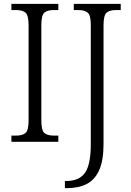

<svg xmlns="http://www.w3.org/2000/svg" viewBox="-20 -734 678 994"><path d="M39 0V-32H63Q96 -32 112 -45.5Q128 -59 128 -110V-603Q128 -655 112 -668.5Q96 -682 63 -682H39V-714H282V-682H259Q225 -682 209.5 -668.5Q194 -655 194 -603V-111Q194 -59 209.5 -45.5Q225 -32 259 -32H282V0ZM316 240V203H324Q390 203 420 160.5Q450 118 450 13V-605Q450 -655 434 -668.5Q418 -682 385 -682H362V-714H605V-682H581Q548 -682 532 -668.5Q516 -655 516 -603V12Q516 98 493 148Q470 198 428 219Q386 240 327 240Z"/></svg>

Font: Noto Serif Lao SemiCondensed Light
Style: Regular
Weight: 300
Width: 4
Designer: Monotype Design Team
Foundry: Monotype Imaging Inc.
Version: Version 2.003; ttfautohint (v1.8.4.7-5d5b)